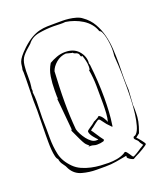

<svg xmlns="http://www.w3.org/2000/svg" viewBox="-135 -804 764 901"><g transform="rotate(-20 247.5 -354.0)"><path d="M463 -369Q463 -386 463.5 -403.5Q464 -421 464 -438Q464 -472 462 -508Q460 -544 451.5 -578Q443 -612 426 -642Q409 -672 379 -693Q368 -702 350.5 -707Q333 -712 316 -714Q299 -716 285.5 -716Q272 -716 269 -716H251Q228 -716 208 -715.5Q188 -715 168 -710Q148 -705 127 -693Q106 -681 81 -658Q60 -638 50 -625Q40 -612 36.5 -602Q33 -592 32.5 -583.5Q32 -575 29 -563Q30 -557 30 -551Q30 -545 30 -539V-515Q30 -489 29 -463Q28 -437 28 -410Q28 -398 28.5 -385.5Q29 -373 29 -361Q29 -331 28 -300.5Q27 -270 27 -239Q27 -224 27 -204Q27 -184 28.5 -165Q30 -146 33.5 -131.5Q37 -117 43 -113Q45 -96 55.5 -83Q66 -70 72 -55Q90 -23 125 -13.5Q160 -4 195 -4H241Q269 -4 295 -8.5Q321 -13 348 -18Q349 -17 349 -16Q349 -14 348 -13V-12Q348 -9 351.5 -5.5Q355 -2 360 1Q365 4 369.5 6Q374 8 377 8L389 1Q398 -3 409 -9Q420 -15 430 -21Q440 -27 447 -32Q454 -37 454 -39Q454 -42 449.5 -48.5Q445 -55 439.5 -62Q434 -69 429 -74.5Q424 -80 422 -82L441 -97Q453 -129 457 -150Q461 -171 461 -194V-210Q461 -215 461 -219.5Q461 -224 460 -229L465 -305Q464 -321 463.5 -337Q463 -353 463 -369ZM410 -82Q412 -77 418.5 -71.5Q425 -66 427 -62Q427 -60 431.5 -52.5Q436 -45 441 -39Q438 -37 434 -35Q430 -33 428 -31L424 -29Q420 -26 413 -21.5Q406 -17 399.5 -13Q393 -9 387 -6Q381 -3 380 -3Q377 -3 373.5 -8.5Q370 -14 366 -20Q362 -26 357.5 -31.5Q353 -37 349 -37Q347 -37 345 -35Q343 -33 339 -31Q322 -22 301.5 -18.5Q281 -15 260 -15Q242 -15 219.5 -16.5Q197 -18 174 -23Q151 -28 129.5 -37.5Q108 -47 92 -63Q57 -98 48.5 -137.5Q40 -177 40 -219V-263Q40 -277 39.5 -291Q39 -305 39 -320Q39 -340 40 -361.5Q41 -383 41 -403Q41 -426 38 -449Q40 -451 40 -455L39 -470H40Q44 -496 43 -524.5Q42 -553 45 -580Q48 -607 61.5 -624Q75 -641 105 -666Q125 -693 161.5 -699.5Q198 -706 236 -706Q244 -706 253 -705.5Q262 -705 270 -705Q276 -705 282.5 -705Q289 -705 295 -706Q316 -703 337 -695.5Q358 -688 376.5 -676.5Q395 -665 409 -648.5Q423 -632 430 -611Q437 -609 442 -598Q447 -587 450.5 -572Q454 -557 456 -540Q458 -523 458 -510Q458 -502 457.5 -494Q457 -486 456 -478Q457 -461 457.5 -452.5Q458 -444 459 -430.5Q460 -417 460.5 -392.5Q461 -368 461 -319Q461 -287 459.5 -252.5Q458 -218 454 -187.5Q450 -157 443 -132.5Q436 -108 425 -97Q420 -92 415 -91.5Q410 -91 410 -82ZM333 -492Q333 -524 310 -549Q287 -574 245 -574Q223 -574 202.5 -566.5Q182 -559 165 -549Q148 -522 143 -489Q138 -456 138 -423V-401Q138 -396 138 -391Q138 -386 139 -381L136 -379Q136 -375 136 -376Q136 -377 137 -366Q138 -355 141 -324Q144 -293 150 -227Q150 -220 149 -218L146 -219Q162 -184 170.5 -166.5Q179 -149 184 -141.5Q189 -134 193 -131Q197 -128 203 -122L197 -120Q198 -119 201 -119H208Q215 -119 222.5 -116.5Q230 -114 238 -114Q256 -114 269 -118H270Q271 -119 272 -119.5Q273 -120 274 -121L276 -124L275 -127Q270 -133 263.5 -142.5Q257 -152 251 -161.5Q245 -171 240 -178Q235 -185 234 -186Q235 -187 237 -188.5Q239 -190 242 -193L246 -195Q254 -201 267 -211.5Q280 -222 285 -222Q290 -222 300.5 -206Q311 -190 329 -173L331 -172L330 -171H331Q332 -168 333 -168L335 -170Q336 -171 336 -173V-175Q341 -207 343 -240.5Q345 -274 345 -308Q345 -351 342.5 -392.5Q340 -434 335 -476L332 -486Q332 -488 332.5 -489Q333 -490 333 -492ZM261 -220Q250 -210 234.5 -200.5Q219 -191 219 -186Q219 -179 223 -171.5Q227 -164 232.5 -157Q238 -150 243.5 -144Q249 -138 252 -135Q250 -134 241 -134Q229 -134 217.5 -142.5Q206 -151 196.5 -163.5Q187 -176 179.5 -190Q172 -204 169 -216Q163 -282 163 -351Q163 -391 164.5 -429.5Q166 -468 168 -506Q175 -527 196.5 -545.5Q218 -564 246 -566L277 -558V-561Q279 -554 289 -551.5Q299 -549 304 -542Q305 -539 306.5 -533.5Q308 -528 311 -528Q313 -528 315 -530Q320 -516 323.5 -501.5Q327 -487 327 -471Q327 -467 326.5 -464Q326 -461 326 -458L322 -455Q329 -415 329.5 -374Q330 -333 330 -285Q330 -261 328.5 -238Q327 -215 322 -197Q321 -200 318 -206.5Q315 -213 310.5 -219.5Q306 -226 300.5 -231.5Q295 -237 289 -238V-237Q289 -235 280 -230Q271 -225 265 -222L263 -221L264 -222L260 -220Z"/></g></svg>

Font: Londrina Sketch
Style: Regular
Weight: 400
Designer: Marcelo Magalhaes
Foundry: Marcelo Magalhães
Version: Version 1.002